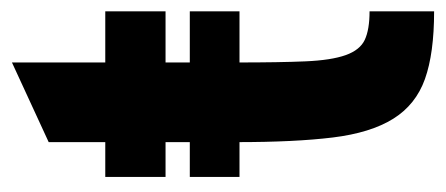

<svg xmlns="http://www.w3.org/2000/svg" viewBox="-234 -506 750 323"><g transform="rotate(-90 141.5 -345.0)"><path d="M4.8 -543.4V-442H63.4V-321.8Q63.4 -224.4 71.2 -160.7Q79 -97 102.7 -59Q126.4 -21 169.6 -5.6Q212.8 9.8 283.4 9.8V-98.8Q252.8 -98.8 235.6 -106.8Q218.4 -114.8 209.8 -138.9Q201.2 -163 199.3 -206.5Q197.4 -250 197.4 -321V-442H283.4V-543.4H197.4V-700.4L63.4 -638.6V-543.4ZM4.8 -317.6H283.4V-401.2H4.8Z"/></g></svg>

Font: Secuela Light
Style: Regular
Weight: 300
Designer: Fernando Haro
Foundry: deFharo
Version: Version 1.708